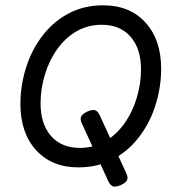

<svg xmlns="http://www.w3.org/2000/svg" viewBox="-20 -610 640 712"><path d="M283.7 -151.9 330.1 -50.8 342.8 -22.9 381.8 62.5Q389.2 77.6 399.2 81.1Q409.2 84.5 428.2 76.2Q446.8 67.9 451.2 57.6Q455.6 47.4 448.2 32.2L350.1 -182.1Q342.8 -197.8 332.8 -201.2Q322.8 -204.6 303.7 -196.3Q285.2 -187.5 280.8 -177.2Q276.4 -167 283.7 -151.9ZM131.3 -469.2Q94.2 -418 75 -354Q55.7 -290 55.7 -224.1Q55.7 -117.2 113.8 -53.2Q171.9 10.7 271 10.7Q344.2 10.7 402.8 -21.5Q461.4 -53.7 502 -110.4Q539.1 -161.6 558.3 -225.6Q577.6 -289.6 577.6 -355.5Q577.6 -462.4 519.5 -526.4Q461.4 -590.3 362.3 -590.3Q289.1 -590.3 230.5 -558.1Q171.9 -525.9 131.3 -469.2ZM502.9 -352.5Q502.9 -299.3 486.8 -246.1Q470.7 -192.9 440.4 -150.9Q410.6 -109.4 369.1 -85.4Q327.6 -61.5 276.4 -61.5Q208 -61.5 169.2 -105.7Q130.4 -149.9 130.4 -227.1Q130.4 -280.3 146.5 -333.5Q162.6 -386.7 192.9 -428.7Q222.7 -470.2 264.2 -494.1Q305.7 -518.1 356.9 -518.1Q425.3 -518.1 464.1 -473.9Q502.9 -429.7 502.9 -352.5Z"/></svg>

Font: Courier Prime Sans
Style: Regular
Weight: 300
Italic angle: -10°
Designer: Alan Dague-Greene
Foundry: Quote-Unquote Apps
Version: Version 3.23